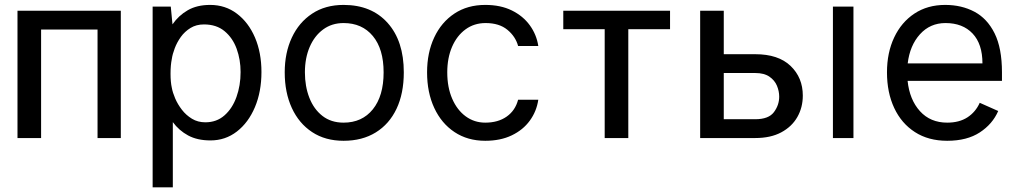

<svg xmlns="http://www.w3.org/2000/svg" viewBox="-20 -573 4222 797"><path d="M481.5 -528.4V0H384.9V-450.3H150.6V0H52.6V-528.4Z M613.6 204.5V-545.5H688.9L696 -471.9Q721.2 -508.5 759.4 -530.5Q797.6 -552.6 852.3 -552.6Q915.5 -552.6 963.4 -516.3Q1011.4 -480.1 1038.4 -417.3Q1065.3 -354.4 1065.3 -274.1Q1065.3 -192.5 1038.2 -128.2Q1011 -63.9 963.2 -27Q915.5 9.9 853.7 9.9Q799 9.9 761 -10.7Q723 -31.2 697.4 -66.1V204.5ZM978.7 -274.1Q978.7 -325.3 962.4 -370.4Q946 -415.5 912.3 -443.5Q878.6 -471.6 826.7 -471.6Q794.7 -471.6 770.8 -456.9Q746.8 -442.1 730.6 -419.6Q714.5 -397 705.3 -372.5Q696 -348 693.2 -328.1Q687.9 -302.6 687.9 -267.4Q687.9 -232.2 693.2 -208.8Q696.7 -188.9 707.2 -164.4Q717.7 -139.9 735.1 -117.4Q752.5 -94.8 776.8 -80.1Q801.1 -65.3 832.4 -65.3Q879.3 -65.3 911.9 -94.1Q944.6 -122.9 961.6 -170.5Q978.7 -218 978.7 -274.1Z M1406.2 11.4Q1330.3 11.4 1275.6 -24.7Q1220.9 -60.7 1191.4 -124.8Q1161.9 -188.9 1161.9 -272.7Q1161.9 -353.7 1191.4 -416.9Q1220.9 -480.1 1275.6 -516.3Q1330.3 -552.6 1406.2 -552.6Q1522.4 -552.6 1589.3 -477.6Q1656.2 -402.7 1656.2 -272.7Q1656.2 -185.4 1626.1 -121.6Q1595.9 -57.9 1539.8 -23.3Q1483.7 11.4 1406.2 11.4ZM1406.2 -63.9Q1483 -63.9 1527.7 -119.3Q1572.4 -174.7 1572.4 -272.7Q1572.4 -369.7 1527.7 -423.5Q1483 -477.3 1406.2 -477.3Q1357.2 -477.3 1321.2 -450.6Q1285.2 -424 1265.4 -377.8Q1245.7 -331.7 1245.7 -272.7Q1245.7 -214.5 1264.2 -167.1Q1282.7 -119.7 1318.5 -91.8Q1354.4 -63.9 1406.2 -63.9Z M2214.5 -382.1H2130.7Q2120 -421.5 2086.1 -449.4Q2052.2 -477.3 1995.7 -477.3Q1948.2 -477.3 1912.3 -451Q1876.4 -424.7 1856.5 -378.6Q1836.6 -332.4 1836.6 -272.7Q1836.6 -210.2 1857.1 -163.2Q1877.5 -116.1 1913.2 -90Q1948.9 -63.9 1994.3 -63.9Q2047.6 -63.9 2083.3 -89.1Q2119 -114.3 2130.7 -159.1H2214.5Q2207.4 -110.8 2179.3 -72.3Q2151.3 -33.7 2104.4 -11.2Q2057.5 11.4 1994.3 11.4Q1921.2 11.4 1866.8 -24.7Q1812.5 -60.7 1782.7 -124.8Q1752.8 -188.9 1752.8 -272.7Q1752.8 -354.4 1782.5 -417.6Q1812.1 -480.8 1866.3 -516.7Q1920.5 -552.6 1994.3 -552.6Q2058.2 -552.6 2104.9 -529.5Q2151.6 -506.4 2179.5 -467.7Q2207.4 -429 2214.5 -382.1Z M2761.4 -528.4V-451.7H2588.1V0H2490.1V-451.7H2318.2V-528.4Z M3312.5 -176.1Q3312.5 -127.1 3289.8 -87.2Q3267 -47.2 3223 -23.6Q3179 0 3115.1 0H2886.4V-528.4H2984.4V-348H3115.1Q3210.9 -348 3261.7 -299.4Q3312.5 -250.7 3312.5 -176.1ZM2984.4 -78.1H3115.1Q3170.5 -78.1 3192.5 -107.4Q3214.5 -136.7 3214.5 -171.9Q3214.5 -194.6 3205.1 -217.2Q3195.7 -239.7 3173.8 -254.8Q3152 -269.9 3115.1 -269.9H2984.4ZM3522.7 -545.5V0H3437.5V-545.5Z M3911.9 11.4Q3833.8 11.4 3777.9 -24.7Q3721.9 -60.7 3691.9 -124.8Q3661.9 -188.9 3661.9 -272.7Q3661.9 -354.4 3691.8 -417.6Q3721.6 -480.8 3775.9 -516.7Q3830.3 -552.6 3903.4 -552.6Q3971.6 -552.6 4024.9 -524.3Q4078.1 -496.1 4108.7 -434.5Q4139.2 -372.9 4139.2 -272.7V-237.2H3747.5Q3755.7 -159.1 3798.8 -111.5Q3842 -63.9 3911.9 -63.9Q3962 -63.9 3995.9 -85.9Q4029.8 -108 4046.9 -146.3L4123.6 -112.2Q4100.1 -57.9 4047.1 -23.3Q3994 11.4 3911.9 11.4ZM3904.8 -477.3Q3840.9 -477.3 3798.8 -430.8Q3756.7 -384.2 3747.9 -309.7H4058.2Q4058.2 -390.6 4017.2 -433.9Q3976.2 -477.3 3904.8 -477.3Z"/></svg>

Font: Interface
Style: Regular
Weight: 400
Designer: Rasmus Andersson
Foundry: rsms
Version: Version 1.8